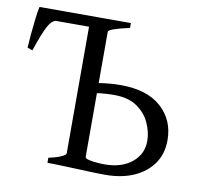

<svg xmlns="http://www.w3.org/2000/svg" viewBox="-72 -692 820 776"><g transform="rotate(10 338.0 -304.0)"><path d="M408 7Q381 7 342.5 5.5Q304 4 265.5 2.5Q227 1 195 0L313 -48Q329 -40 352.5 -37Q376 -34 397 -34Q468 -34 510 -68.5Q552 -103 552 -157Q552 -193 535 -230.5Q518 -268 482 -292.5Q446 -317 390 -317Q357 -317 331.5 -314Q306 -311 282 -307L277 -345Q304 -352 337.5 -356.5Q371 -361 408 -361Q516 -361 574 -309Q632 -257 632 -174Q632 -118 603.5 -77.5Q575 -37 525 -15Q475 7 408 7ZM170 0V-21Q203 -28 221.5 -36.5Q240 -45 240 -51V-579Q240 -585 223 -589.5Q206 -594 170 -595V-615H404V-595Q371 -588 344.5 -579.5Q318 -571 318 -564V-51Q318 -45 336 -36.5Q354 -28 390 -21V0ZM107 -571Q89 -571 72.5 -541.5Q56 -512 31 -437L10 -445Q11 -465 14 -498.5Q17 -532 21 -565.5Q25 -599 29 -615H331L286 -571Z"/></g></svg>

Font: ChillKai
Style: Regular
Weight: 400
Designer: ChillType
Foundry: 寒蝉字型
Version: Version 2.000